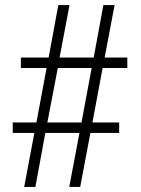

<svg xmlns="http://www.w3.org/2000/svg" viewBox="-20 -734 552 754"><path d="M75 0H119L158 -212H292L252 0H295L335 -212H448V-253H343L383 -467H480V-508H391L430 -714H386L348 -508H214L253 -714H209L171 -508H62V-467H163L123 -253H30V-212H115ZM166 -253 207 -467H340L300 -253Z"/></svg>

Font: Noto Serif Devanagari Condensed Light
Style: Regular
Weight: 300
Width: 3
Designer: Universal Thirst, Indian Type Foundry and the Monotype Design Team
Foundry: Monotype Imaging Inc.
Version: Version 2.004